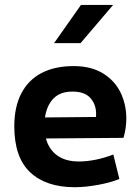

<svg xmlns="http://www.w3.org/2000/svg" viewBox="-20 -763 575 794"><path d="M502.4 -272.5Q502.4 -233.4 490.7 -192.9L169.9 -190.4Q182.1 -145 216.6 -120.1Q251 -95.2 306.2 -95.2Q338.9 -95.2 375.5 -102.5Q412.1 -109.9 448.7 -124L473.6 -22.9Q439 -8.3 385.7 1.5Q332.5 11.2 289.1 11.2Q170.4 11.2 104.7 -50.5Q39.1 -112.3 39.1 -240.7Q39.1 -320.8 68.1 -376.7Q97.2 -432.6 152.1 -461.2Q207 -489.7 284.2 -489.7Q357.4 -489.7 406.5 -459.2Q455.6 -428.7 479 -379.4Q502.4 -330.1 502.4 -272.5ZM377.4 -292Q377.4 -331.1 353.8 -357.7Q330.1 -384.3 279.8 -384.3Q229 -384.3 201.2 -355.7Q173.3 -327.1 166 -277.3L377 -279.3Q377.4 -283.7 377.4 -292ZM314.9 -742.7H447.8L313 -584.5H203.6Z"/></svg>

Font: Selawik Semibold
Style: Regular
Weight: 600
Designer: Aaron Bell
Foundry: Microsoft Corporation
Version: Version 1.01